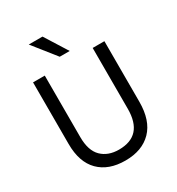

<svg xmlns="http://www.w3.org/2000/svg" viewBox="-207 -1012 1059 1149"><g transform="rotate(-30 322.5 -437.5)"><path d="M360 -727H291L167 -883H262ZM569 -256Q569 -126 503.5 -59Q438 8 322 8Q206 8 141 -57.5Q76 -123 76 -248V-674H157V-249Q157 -156 201.5 -112Q246 -68 321 -68Q488 -68 488 -254V-674H569Z"/></g></svg>

Font: Hind Kochi
Style: Regular
Weight: 400
Designer: Dhruvi Tolia
Foundry: Indian Type Foundry
Version: Version 0.702;PS 1.0;hotconv 1.0.81;makeotf.lib2.5.63406